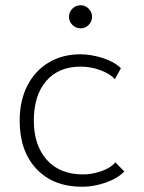

<svg xmlns="http://www.w3.org/2000/svg" viewBox="-20 -702 549 732"><path d="M55 -242Q55 -318 84 -375Q113 -432 165.5 -463.5Q218 -495 286 -495Q327 -495 371 -481Q415 -467 441 -442L418 -400Q401 -420 364 -434Q327 -448 287 -448Q204 -448 156.5 -393.5Q109 -339 109 -242Q109 -148 158.5 -92.5Q208 -37 297 -37Q330 -37 365.5 -49Q401 -61 420 -83L454 -48Q427 -21 382 -5.5Q337 10 293 10Q183 10 119 -58Q55 -126 55 -242ZM243 -638Q243 -656 256 -669Q269 -682 288 -682Q305 -682 318 -669Q331 -656 331 -638Q331 -620 318 -607Q305 -594 288 -594Q269 -594 256 -607Q243 -620 243 -638Z"/></svg>

Font: Niramit ExtraLight
Style: Regular
Weight: 200
Designer: Katatrad Aksorn Co.,Ltd.
Foundry: Cadson Demak Co.,Ltd.
Version: Version 1.000; ttfautohint (v1.6)